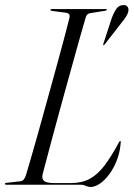

<svg xmlns="http://www.w3.org/2000/svg" viewBox="-24 -736 532 765"><path d="M297.5 0H1Q-1.5 0 -3 -0.8Q-4.5 -1.5 -4.5 -3Q-4.5 -5.5 -2.5 -6.5Q-0.5 -7.5 1.5 -7.5L55.5 -13.5Q65 -14.5 70.2 -20.2Q75.5 -26 79 -37Q88.5 -69 100.8 -111Q113 -153 126.5 -201.2Q140 -249.5 154.2 -300.8Q168.5 -352 182.5 -403.2Q196.5 -454.5 209.8 -502.5Q223 -550.5 234 -592.2Q245 -634 253 -666Q254.5 -675.5 251 -679.8Q247.5 -684 240.5 -685L184 -692.5Q179.5 -693.5 178.2 -694.2Q177 -695 177 -696.5Q177 -698.5 178.5 -699.2Q180 -700 182 -700H398Q399.5 -700 400.5 -699.5Q401.5 -699 401.5 -697.5Q401.5 -696 400.2 -695Q399 -694 395 -693L335 -683.5Q328.5 -682.5 323.8 -678Q319 -673.5 316.5 -663Q307 -631 295.2 -589.2Q283.5 -547.5 270.2 -499.5Q257 -451.5 242.8 -400.8Q228.5 -350 214.8 -299.2Q201 -248.5 188.2 -201.2Q175.5 -154 164.8 -113.5Q154 -73 146 -42.5Q141.5 -23.5 151.5 -15Q161.5 -6.5 193 -6.5H258Q302 -6.5 333.5 -23.5Q365 -40.5 391.8 -75.8Q418.5 -111 448.5 -166Q451 -171.5 452.5 -172.8Q454 -174 455 -174Q456.5 -174 457 -172.8Q457.5 -171.5 457 -168.5Q454.5 -131.5 442.2 -99.2Q430 -67 412 -42.5Q394 -18 374.2 -4.5Q354.5 9 337.5 9Q330 9 324.2 6.8Q318.5 4.5 312.2 2.2Q306 0 297.5 0ZM420 -660Q429 -686 439.5 -700.5Q450 -715 465 -715.5Q477.5 -717 483.5 -710Q489.5 -703 487.5 -692Q485.5 -681 478.2 -669.8Q471 -658.5 461.5 -647L393 -559Q391.5 -557 390.5 -556.2Q389.5 -555.5 388 -556Q386.5 -557 387 -558.2Q387.5 -559.5 388 -562Z"/></svg>

Font: Fraunces 120pt Light
Style: Italic
Weight: 300
Italic angle: -16°
Version: Version 1.000;[b76b70a41]